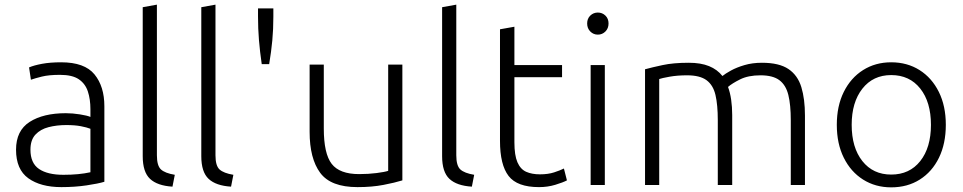

<svg xmlns="http://www.w3.org/2000/svg" viewBox="-20 -796 4145 826"><path d="M244 9Q155 9 102 -29Q49 -67 49 -152Q49 -234 107.5 -271.5Q166 -309 263 -309Q292 -309 323.5 -304Q355 -299 369 -293V-326Q369 -369 358 -402.5Q347 -436 319 -455Q291 -474 238 -474Q190 -474 160 -466.5Q130 -459 113 -453L105 -506Q126 -515 161 -521.5Q196 -528 243 -528Q344 -528 386.5 -476Q429 -424 429 -339V-14Q403 -6 352.5 1.5Q302 9 244 9ZM253 -44Q320 -44 369 -55V-242Q354 -248 328 -253Q302 -258 265 -258Q224 -258 189 -249Q154 -240 132.5 -217Q111 -194 111 -152Q111 -94 148 -69Q185 -44 253 -44Z M722 7Q657 3 625.5 -26.5Q594 -56 594 -124V-765L655 -776V-128Q655 -83 672.5 -67Q690 -51 732 -44Z M974 7Q909 3 877.5 -26.5Q846 -56 846 -124V-765L907 -776V-128Q907 -83 924.5 -67Q942 -51 984 -44Z M1106 -520Q1098 -575 1094 -624Q1090 -673 1090 -725V-760H1156V-724Q1156 -670 1151.5 -622Q1147 -574 1138 -520Z M1518 9Q1403 9 1357.5 -52.5Q1312 -114 1312 -229V-518H1373V-243Q1373 -135 1407 -91Q1441 -47 1525 -47Q1565 -47 1600 -51.5Q1635 -56 1650 -61V-518H1711V-20Q1679 -10 1629.5 -0.5Q1580 9 1518 9Z M2010 7Q1945 3 1913.5 -26.5Q1882 -56 1882 -124V-765L1943 -776V-128Q1943 -83 1960.5 -67Q1978 -51 2020 -44Z M2299 9Q2205 9 2168 -39Q2131 -87 2131 -190V-670L2193 -681V-516H2398V-464H2193V-184Q2193 -128 2206 -98Q2219 -68 2243.5 -57Q2268 -46 2303 -46Q2338 -46 2364 -54.5Q2390 -63 2406 -71L2419 -20Q2402 -11 2369 -1Q2336 9 2299 9Z M2521 0V-516H2582V0ZM2552 -647Q2533 -647 2519.5 -660.5Q2506 -674 2506 -695Q2506 -716 2519.5 -729Q2533 -742 2552 -742Q2571 -742 2584.5 -729Q2598 -716 2598 -695Q2598 -674 2584.5 -660.5Q2571 -647 2552 -647Z M2755 0V-498Q2784 -506 2830.5 -516Q2877 -526 2943 -526Q2995 -526 3030.5 -511.5Q3066 -497 3088 -469Q3100 -479 3124.5 -492.5Q3149 -506 3183 -516Q3217 -526 3258 -526Q3332 -526 3372 -499Q3412 -472 3427.5 -421Q3443 -370 3443 -299V0H3382V-279Q3382 -345 3371.5 -387.5Q3361 -430 3333 -451Q3305 -472 3252 -472Q3199 -472 3164 -454.5Q3129 -437 3112 -422Q3121 -398 3125.5 -367Q3130 -336 3130 -301V0H3068V-279Q3068 -345 3058 -387.5Q3048 -430 3019.5 -451Q2991 -472 2936 -472Q2894 -472 2860.5 -466Q2827 -460 2816 -456V0Z M3814 10Q3746 10 3693 -23.5Q3640 -57 3610 -117.5Q3580 -178 3580 -259Q3580 -340 3610 -400.5Q3640 -461 3693 -494.5Q3746 -528 3814 -528Q3883 -528 3936 -494.5Q3989 -461 4019 -400.5Q4049 -340 4049 -259Q4049 -178 4019.5 -117.5Q3990 -57 3937 -23.5Q3884 10 3814 10ZM3814 -45Q3893 -45 3939 -103Q3985 -161 3985 -259Q3985 -357 3939 -415Q3893 -473 3814 -473Q3736 -473 3690 -414.5Q3644 -356 3644 -259Q3644 -161 3690 -103Q3736 -45 3814 -45Z"/></svg>

Font: Ubuntu Sans Light
Style: Regular
Weight: 300
Designer: Dalton Maag Ltd
Foundry: Dalton Maag Ltd
Version: Version 1.006; ttfautohint (v1.8.4.7-5d5b)